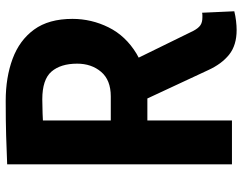

<svg xmlns="http://www.w3.org/2000/svg" viewBox="-106 -706 829 656"><g transform="rotate(-90 308.0 -378.5)"><path d="M74 0V-768Q123 -770 171.5 -771.5Q220 -773 291 -773Q371 -773 434.5 -749.5Q498 -726 534.5 -676Q571 -626 571 -545Q571 -480 542 -421.5Q513 -363 452 -326Q391 -289 295 -289H149V-414H306Q362 -414 390 -447Q418 -480 418 -529Q418 -585 391 -616.5Q364 -648 296 -648Q278 -648 248 -647Q218 -646 201 -644L224 -667V0ZM265 -362 410 -377 530 -132Q539 -115 549 -108Q559 -101 576 -101Q579 -101 583.5 -101Q588 -101 592 -102L597 8Q581 12 564 14Q547 16 533 16Q481 16 449 -9.5Q417 -35 396 -81Z"/></g></svg>

Font: Yaldevi ExtraLight
Style: Regular
Weight: 200
Designer: Sol Matas, Rajitha Manaperi, Kosala Senevirathne
Foundry: Mooniak
Version: Version 1.100